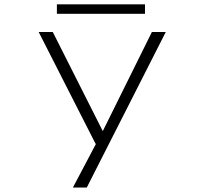

<svg xmlns="http://www.w3.org/2000/svg" viewBox="-20 -644 915 864"><path d="M308 200 412 3H410L154 -500H217.5L442.5 -54L663.5 -500H726L370.5 200ZM236 -582V-624.5H632.5V-582Z"/></svg>

Font: Trispace SemiExpanded ExtraLight
Style: Regular
Weight: 200
Width: 6
Designer: Tyler Finck
Foundry: Etcetera Type Company
Version: Version 1.210; ttfautohint (v1.8.3)